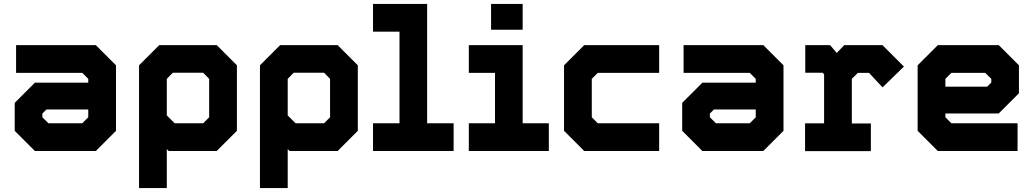

<svg xmlns="http://www.w3.org/2000/svg" viewBox="-20 -770 5270 979"><path d="M158 0 55 -103V-245.5L158 -348.5H430V-368L399.5 -398.5H62V-540H468.5L571.5 -437V-103L468.5 0ZM194.5 -69 130.5 -132V-225L183.5 -278H502V-137L433 -69ZM194.5 -69H433L502 -137V-403L437 -467H124.5H437L502 -403V-278H183.5L130.5 -225V-132ZM227 -141.5H399.5L430 -172V-212H217L196 -191V-172Z M689 189V-437L792 -540H1085L1188 -437V-103L1085 0H840L830.5 -10V189ZM760.5 120H760V-164L852 -71.5H1050.5L1120.5 -140V-406L1055.5 -470H830L760.5 -401ZM870.5 -141.5H1016L1046.5 -172V-368L1016 -399H861L830.5 -368V-181.5ZM852 -71 760 -164V-401L830 -470H1055.5L1121 -406V-140L1050.5 -71Z M1305.5 189V-437L1408.5 -540H1701.5L1804.5 -437V-103L1701.5 0H1456.5L1447 -10V189ZM1377 120H1376.5V-164L1468.5 -71.5H1667L1737 -140V-406L1672 -470H1446.5L1377 -401ZM1487 -141.5H1632.5L1663 -172V-368L1632.5 -399H1477.5L1447 -368V-181.5ZM1468.5 -71 1376.5 -164V-401L1446.5 -470H1672L1737.5 -406V-140L1667 -71Z M1882 0V-141.5H2017V-608.5H1882V-750H2158V-141.5H2293V0ZM1945 -71H2230.5H2085V-679.5H1945H2085V-71H1945Z M2484 -618.5V-750H2645V-618.5ZM2565 -676H2564.5V-700H2565ZM2370.5 0V-141.5H2504V-398.5H2370.5V-540H2645V-141.5H2778.5V0ZM2433.5 -71H2716H2572V-469.5H2433.5H2572V-71H2433.5Z M2959 0 2856 -103V-437L2959 -540H3341V-398.5H3028L2997.5 -368V-172L3028 -141.5H3341V0ZM2998.5 -70.5H3277.5H2998.5L2927.5 -139V-404.5L2994.5 -470H3277.5H2994.5L2927.5 -404.5V-139Z M3561.5 0 3458.5 -103V-245.5L3561.5 -348.5H3833.5V-368L3803 -398.5H3465.5V-540H3872L3975 -437V-103L3872 0ZM3598 -69 3534 -132V-225L3587 -278H3905.5V-137L3836.5 -69ZM3598 -69H3836.5L3905.5 -137V-403L3840.5 -467H3528H3840.5L3905.5 -403V-278H3587L3534 -225V-132ZM3630.5 -141.5H3803L3833.5 -172V-212H3620.5L3599.5 -191V-172Z M4085 0.5V-141H4182V-391.5L4174.5 -399H4086V-540H4212.5L4246.5 -500L4285 -540H4479.5L4589 -430.5L4480 -324.5L4411 -398.5H4354L4323.5 -368V-140.5H4420.5V0.5ZM4149 -71H4356.5H4252V-408L4314.5 -470H4449.5L4494.5 -420L4449.5 -470H4314.5L4252 -408L4194 -470H4149H4194L4252.5 -408V-71H4149Z M5072.5 -540 5175.5 -437V-294.5L5072.5 -191.5H4800.5V-172L4831 -141.5H5168.5V0H4762L4659 -103V-437L4762 -540ZM5036 -471 5100 -408V-315L5047 -262H4728.5V-403L4797.5 -471ZM5036 -471H4797.5L4728.5 -403V-137L4793.5 -73H5106H4793.5L4728.5 -137V-262H5047L5100 -315V-408ZM5003.5 -398.5H4831L4800.5 -368V-328H5013.5L5034.5 -349V-368Z"/></svg>

Font: Tourney Thin Black
Style: Regular
Weight: 900
Version: Version 1.015